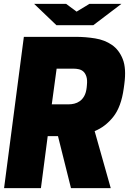

<svg xmlns="http://www.w3.org/2000/svg" viewBox="-20 -970 675 990"><path d="M321 -950 375 -910 441 -950H606L461 -840H271L156 -950ZM334 -432Q348 -432 363 -435.5Q378 -439 391.5 -448.5Q405 -458 414.5 -475Q424 -492 427 -519L428 -530Q431 -558 425.5 -575Q420 -592 410 -601Q400 -610 386.5 -613Q373 -616 359 -616H272L247 -432ZM191 0H1L103 -780H372Q421 -780 470.5 -772Q520 -764 557 -738.5Q594 -713 613 -665Q632 -617 621 -536L618 -514Q605 -419 564 -367.5Q523 -316 468 -294L551 0H346L279 -268H226Z"/></svg>

Font: Tanohe Sans Black
Style: Italic
Weight: 900
Designer: Village Type and Design LLC & Cristiano Sobral
Foundry: Cooper Hewitt Smithsonian Design Museum
Version: Version 1.00;January 12, 2020;FontCreator 12.0.0.2547 64-bit